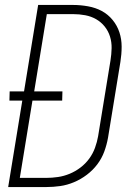

<svg xmlns="http://www.w3.org/2000/svg" viewBox="-20 -755 540 775"><path d="M13 0 70 -349H18L19 -386H77L134 -735H275Q305 -735 335.5 -729.5Q366 -724 391 -710.5Q416 -697 434.5 -674.5Q453 -652 462 -624.5Q471 -597 471 -566.5Q471 -536 466 -505L416 -199Q411 -171 401 -143.5Q391 -116 373 -92Q355 -68 330.5 -49.5Q306 -31 278.5 -19.5Q251 -8 223 -4Q195 0 167 0ZM167 -37Q190 -37 214 -40.5Q238 -44 261 -53.5Q284 -63 304.5 -78.5Q325 -94 340 -114.5Q355 -135 363.5 -158.5Q372 -182 376 -205L426 -511Q430 -536 430.5 -560.5Q431 -585 424 -607.5Q417 -630 402.5 -648Q388 -666 368 -677.5Q348 -689 324 -693.5Q300 -698 275 -698H169L118 -386H232L231 -349H111L60 -37Z"/></svg>

Font: Iosevka Curly Extralight
Style: Italic
Weight: 200
Italic angle: -9°
Monospace: yes
Designer: Belleve Invis
Foundry: Belleve Invis
Version: Version 22.1.2; ttfautohint (v1.8.4)